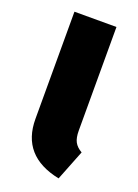

<svg xmlns="http://www.w3.org/2000/svg" viewBox="-112 -581 465 648"><g transform="rotate(20 120.5 -257.5)"><path d="M191.9 -530.8V-159.2Q191.9 -132.8 199.7 -118.2Q207.5 -103.5 226.1 -92.8L183.1 16.1Q41 -12.7 41 -146V-530.8Z"/></g></svg>

Font: Fira Sans Compressed
Style: Bold
Weight: 700
Width: 1
Designer: Carrois Corporate & Edenspiekermann AG
Foundry: Carrois Corporate GbR & Edenspiekermann AG
Version: Version 4.203;PS 004.203;hotconv 1.0.88;makeotf.lib2.5.64775